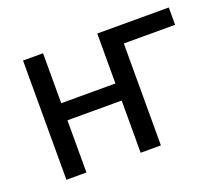

<svg xmlns="http://www.w3.org/2000/svg" viewBox="-94 -666 928 802"><g transform="rotate(-20 370.0 -265.0)"><path d="M405 -530H723V-453H495V0H405V-232H164V0H75V-530H164V-308H405Z"/></g></svg>

Font: Golos UI
Style: Regular
Weight: 400
Designer: A.Korolkova, Vitaly Kuzmin
Foundry: ParaType Ltd
Version: Version 2.000